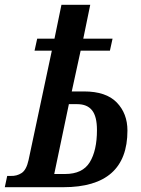

<svg xmlns="http://www.w3.org/2000/svg" viewBox="-38 -780 587 800"><path d="M-18 0 -8 -47H7Q32 -46 52 -59Q72 -72 81 -113L178 -569H106L117 -619H189L218 -760H338L309 -619H431L420 -569H298L261 -399H312Q404 -399 448.5 -353Q493 -307 493 -236Q493 0 226 0ZM233 -55Q306 -55 336 -104Q366 -153 366 -238Q366 -295 345.5 -320.5Q325 -346 284 -346H249L188 -55Z"/></svg>

Font: Noto Serif ExtraCondensed SemiBold
Style: Italic
Weight: 600
Width: 2
Italic angle: -12°
Designer: Monotype Design Team
Foundry: Monotype Imaging Inc.
Version: Version 2.013